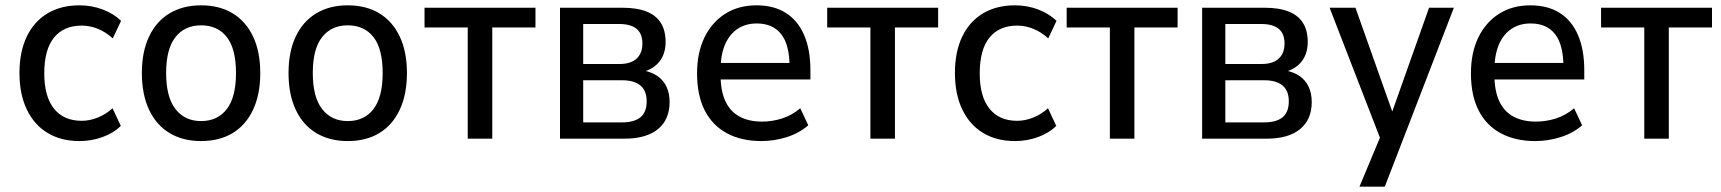

<svg xmlns="http://www.w3.org/2000/svg" viewBox="-20 -520 6453 720"><path d="M278 9Q209 9 158.5 -21.5Q108 -52 80.5 -109.5Q53 -167 53 -246Q53 -326 80.5 -383Q108 -440 158.5 -470Q209 -500 278 -500Q324 -500 365 -484.5Q406 -469 434 -442L403 -376Q378 -399 348 -411.5Q318 -424 286 -424Q219 -424 182.5 -379Q146 -334 146 -245Q146 -158 182.5 -112.5Q219 -67 286 -67Q317 -67 347.5 -79.5Q378 -92 402 -114L433 -48Q406 -21 364.5 -6Q323 9 278 9Z M734 9Q666 9 616 -21Q566 -51 539 -108.5Q512 -166 512 -246Q512 -326 539 -383Q566 -440 616 -470Q666 -500 734 -500Q803 -500 852.5 -470Q902 -440 929 -383Q956 -326 956 -246Q956 -166 929 -108.5Q902 -51 852.5 -21Q803 9 734 9ZM734 -66Q796 -66 830.5 -111Q865 -156 865 -246Q865 -337 830.5 -381Q796 -425 734 -425Q673 -425 638 -381Q603 -337 603 -246Q603 -156 638 -111Q673 -66 734 -66Z M1284 9Q1216 9 1166 -21Q1116 -51 1089 -108.5Q1062 -166 1062 -246Q1062 -326 1089 -383Q1116 -440 1166 -470Q1216 -500 1284 -500Q1353 -500 1402.5 -470Q1452 -440 1479 -383Q1506 -326 1506 -246Q1506 -166 1479 -108.5Q1452 -51 1402.5 -21Q1353 9 1284 9ZM1284 -66Q1346 -66 1380.5 -111Q1415 -156 1415 -246Q1415 -337 1380.5 -381Q1346 -425 1284 -425Q1223 -425 1188 -381Q1153 -337 1153 -246Q1153 -156 1188 -111Q1223 -66 1284 -66Z M1734 0V-417H1572V-491H1988V-417H1826V0Z M2080 0V-491H2314Q2369 -491 2405 -476.5Q2441 -462 2458.5 -433.5Q2476 -405 2476 -363Q2476 -319 2453.5 -290Q2431 -261 2390 -250L2391 -256Q2424 -250 2446 -234.5Q2468 -219 2479.5 -194.5Q2491 -170 2491 -137Q2491 -72 2447.5 -36Q2404 0 2322 0ZM2167 -61H2312Q2358 -61 2381.5 -80Q2405 -99 2405 -140Q2405 -180 2381.5 -199.5Q2358 -219 2313 -219H2167ZM2167 -280H2303Q2345 -280 2367 -300Q2389 -320 2389 -357Q2389 -394 2367 -412Q2345 -430 2302 -430H2167Z M2835 9Q2761 9 2706.5 -20Q2652 -49 2623 -105.5Q2594 -162 2594 -245Q2594 -322 2621.5 -379Q2649 -436 2699 -468Q2749 -500 2817 -500Q2882 -500 2927 -471.5Q2972 -443 2995.5 -388.5Q3019 -334 3019 -257V-222H2665V-284H2957L2941 -267Q2941 -352 2909.5 -392Q2878 -432 2818 -432Q2776 -432 2745.5 -411.5Q2715 -391 2698.5 -352Q2682 -313 2682 -255V-241Q2682 -180 2700 -141Q2718 -102 2753 -83Q2788 -64 2838 -64Q2875 -64 2912 -75.5Q2949 -87 2981 -114L3011 -50Q2976 -20 2929.5 -5.5Q2883 9 2835 9Z M3244 0V-417H3082V-491H3498V-417H3336V0Z M3786 9Q3717 9 3666.5 -21.5Q3616 -52 3588.5 -109.5Q3561 -167 3561 -246Q3561 -326 3588.5 -383Q3616 -440 3666.5 -470Q3717 -500 3786 -500Q3832 -500 3873 -484.5Q3914 -469 3942 -442L3911 -376Q3886 -399 3856 -411.5Q3826 -424 3794 -424Q3727 -424 3690.5 -379Q3654 -334 3654 -245Q3654 -158 3690.5 -112.5Q3727 -67 3794 -67Q3825 -67 3855.5 -79.5Q3886 -92 3910 -114L3941 -48Q3914 -21 3872.5 -6Q3831 9 3786 9Z M4142 0V-417H3980V-491H4396V-417H4234V0Z M4488 0V-491H4722Q4777 -491 4813 -476.5Q4849 -462 4866.5 -433.5Q4884 -405 4884 -363Q4884 -319 4861.5 -290Q4839 -261 4798 -250L4799 -256Q4832 -250 4854 -234.5Q4876 -219 4887.5 -194.5Q4899 -170 4899 -137Q4899 -72 4855.5 -36Q4812 0 4730 0ZM4575 -61H4720Q4766 -61 4789.5 -80Q4813 -99 4813 -140Q4813 -180 4789.5 -199.5Q4766 -219 4721 -219H4575ZM4575 -280H4711Q4753 -280 4775 -300Q4797 -320 4797 -357Q4797 -394 4775 -412Q4753 -430 4710 -430H4575Z M5078 180 5167 -33V28L4966 -491H5063L5208 -82H5194L5339 -491H5432L5173 180Z M5737 9Q5663 9 5608.5 -20Q5554 -49 5525 -105.5Q5496 -162 5496 -245Q5496 -322 5523.5 -379Q5551 -436 5601 -468Q5651 -500 5719 -500Q5784 -500 5829 -471.5Q5874 -443 5897.5 -388.5Q5921 -334 5921 -257V-222H5567V-284H5859L5843 -267Q5843 -352 5811.5 -392Q5780 -432 5720 -432Q5678 -432 5647.5 -411.5Q5617 -391 5600.5 -352Q5584 -313 5584 -255V-241Q5584 -180 5602 -141Q5620 -102 5655 -83Q5690 -64 5740 -64Q5777 -64 5814 -75.5Q5851 -87 5883 -114L5913 -50Q5878 -20 5831.5 -5.5Q5785 9 5737 9Z M6146 0V-417H5984V-491H6400V-417H6238V0Z"/></svg>

Font: Nunito Sans 10pt SemiCondensed Medium
Style: Regular
Weight: 500
Width: 4
Designer: Vernon Adams
Foundry: Vernon Adams
Version: Version 3.101;gftools[0.9.27]